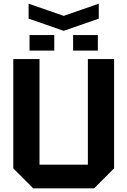

<svg xmlns="http://www.w3.org/2000/svg" viewBox="-20 -1020 690 1040"><path d="M52 -108V-700H194V-128H456V-700H598V-108L490 0H160ZM140 -746V-830H274V-746ZM376 -746V-830H510V-746ZM515 -1000V-919L325 -853L135 -919V-1000L325 -934Z"/></svg>

Font: Tektur SemiBold
Style: Regular
Weight: 600
Designer: Adam Jagosz
Foundry: Adam Jagosz
Version: Version 1.005;gftools[0.9.30]